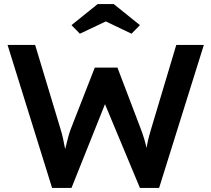

<svg xmlns="http://www.w3.org/2000/svg" viewBox="-20 -920 1035 940"><path d="M235 0H330L494 -410L665 0H759L978 -700H843L720 -289C705 -238 701 -219 698 -196C691 -225 682 -255 670 -287L555 -589H444L326 -287C317 -263 311 -238 299 -190C293 -222 286 -258 277 -286L152 -700H17ZM330 -797 371 -755 498 -815 624 -755 665 -797 537 -900H458Z"/></svg>

Font: Easer Grotesk Medium
Style: Regular
Weight: 500
Designer: Boardeaser, Bonnie Shaver-Troup, Thomas Jockin
Foundry: Lexend
Version: Version 1.001;Glyphs 3.1.2 (3151)